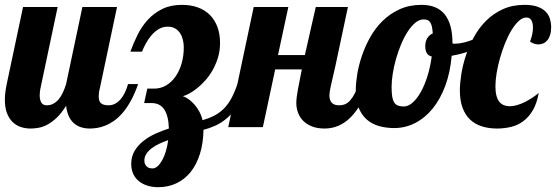

<svg xmlns="http://www.w3.org/2000/svg" viewBox="-28 -529 2313 799"><path d="M546.9 -179.2Q532.7 -138.7 516.1 -108.9Q499.5 -79.1 481.7 -58.6Q463.9 -38.1 445.3 -25.4Q426.8 -12.7 409.2 -5.9Q391.6 1 375.5 3.4Q359.4 5.9 346.2 5.9Q303.2 5.9 277.8 -17.8Q252.4 -41.5 247.1 -88.9Q228 -58.1 208.5 -39.6Q189 -21 169.9 -10.7Q150.9 -0.5 132.8 2.7Q114.7 5.9 99.1 5.9Q76.7 5.9 57.1 -1Q37.6 -7.8 23.2 -22.5Q8.8 -37.1 0.5 -59.6Q-7.8 -82 -7.8 -113.8Q-7.8 -127.4 -5.9 -143.8Q-3.9 -160.2 0 -179.2L67.9 -500H211.9L140.1 -160.2Q137.2 -144.5 137.2 -131.8Q137.2 -114.7 143.6 -102.8Q149.9 -90.8 167 -90.8Q181.6 -90.8 193.8 -97.4Q206.1 -104 216.1 -115.7Q226.1 -127.4 233.6 -143.8Q241.2 -160.2 247.1 -179.2L314.9 -500H459L387.2 -160.2Q384.8 -151.9 383.8 -143.8Q382.8 -135.7 382.8 -127.9Q382.8 -106.9 392.8 -98.9Q402.8 -90.8 423.8 -90.8Q438.5 -90.8 450.9 -97.4Q463.4 -104 473.6 -115.7Q483.9 -127.4 491.7 -143.8Q499.5 -160.2 504.9 -179.2Z M1002 -179.2Q986.8 -127.9 965.1 -94.2Q943.4 -60.5 918.7 -39.1Q894 -17.6 868.2 -6.1Q842.3 5.4 818.8 11.2Q817.9 67.9 803.7 112.3Q789.6 156.7 764.9 187.3Q740.2 217.8 705.8 233.9Q671.4 250 629.9 250Q606.9 250 586.7 243.9Q566.4 237.8 551 225.8Q535.6 213.9 526.9 195.6Q518.1 177.2 518.1 152.8Q518.1 122.6 532 99.1Q545.9 75.7 568.4 57.9Q590.8 40 618.9 27.3Q647 14.6 674.8 5.9Q671.9 -100.1 603 -100.1H571.8L585 -160.2H613.8Q640.6 -160.2 663.3 -173.6Q686 -187 702.4 -210.4Q718.8 -233.9 727.8 -265.1Q736.8 -296.4 736.8 -332Q736.8 -346.7 733.4 -361.8Q730 -377 722.4 -389.4Q714.8 -401.9 701.9 -409.9Q689 -418 669.9 -418Q648.9 -418 631.8 -407.5Q614.7 -397 601.6 -381.3Q588.4 -365.7 578.6 -347.4Q568.8 -329.1 563 -314H514.6Q527.3 -349.6 544.7 -384.5Q562 -419.4 587.4 -447Q612.8 -474.6 647.5 -491.7Q682.1 -508.8 730 -508.8Q765.6 -508.8 794.9 -498.3Q824.2 -487.8 844.7 -467.5Q865.2 -447.3 876.5 -417.7Q887.7 -388.2 887.7 -350.1Q887.7 -317.4 878.9 -288.8Q870.1 -260.3 856.4 -236.3Q842.8 -212.4 825.4 -193.4Q808.1 -174.3 790.8 -160.6Q773.4 -147 758.1 -138.9Q742.7 -130.9 732.9 -128.9Q744.6 -125 756.8 -116.2Q769 -107.4 780.5 -94.7Q792 -82 801 -65.4Q810.1 -48.8 814.9 -28.8Q841.8 -36.6 863.3 -47.6Q884.8 -58.6 902.3 -75.7Q919.9 -92.8 933.8 -117.9Q947.8 -143.1 960 -179.2ZM671.9 54.2Q652.3 61 634.5 69.3Q616.7 77.6 603 88.1Q589.4 98.6 581.1 111.3Q572.8 124 572.8 139.2Q572.8 153.3 581.3 162.6Q589.8 171.9 606.9 171.9Q617.7 171.9 628.2 162.4Q638.7 152.8 647.5 136.7Q656.2 120.6 662.6 99.1Q668.9 77.6 671.9 54.2Z M1508.8 -179.2Q1445.8 5.9 1322.8 5.9Q1292.5 5.9 1270.3 -2.9Q1248 -11.7 1233.6 -26.4Q1219.2 -41 1212.2 -60.3Q1205.1 -79.6 1205.1 -100.1Q1205.1 -120.6 1211.7 -156.5Q1218.3 -192.4 1228 -240.2H1117.2L1065.9 0H921.9L1027.8 -500H1171.9L1128.9 -299.8H1240.7L1286.1 -500H1419.9L1367.2 -252Q1356 -203.6 1349.4 -174.6Q1342.8 -145.5 1342.8 -132.8Q1342.8 -90.8 1382.8 -90.8Q1397.9 -90.8 1409.2 -95.9Q1420.4 -101.1 1429.9 -112.1Q1439.5 -123 1448 -139.6Q1456.5 -156.2 1466.8 -179.2Z M2028.8 -379.9Q1999.5 -349.1 1953.1 -327.6Q1906.7 -306.2 1851.6 -296.9Q1845.7 -227.5 1825 -171.9Q1804.2 -116.2 1772.5 -77.1Q1740.7 -38.1 1699.7 -17.1Q1658.7 3.9 1612.8 3.9Q1578.1 3.9 1548.6 -4.6Q1519 -13.2 1497.8 -32Q1476.6 -50.8 1464.6 -80.8Q1452.6 -110.8 1452.6 -153.8Q1452.6 -183.1 1458.7 -220.5Q1464.8 -257.8 1478.3 -297.4Q1491.7 -336.9 1512.9 -374.8Q1534.2 -412.6 1564.7 -442.4Q1595.2 -472.2 1635.3 -490.5Q1675.3 -508.8 1726.6 -508.8Q1855 -508.8 1855 -349.1V-348.1Q1857.4 -347.2 1859.6 -347.2Q1861.8 -347.2 1865.7 -347.2Q1883.3 -347.2 1903.6 -352.3Q1923.8 -357.4 1944.3 -365.7Q1964.8 -374 1984.4 -385Q2003.9 -396 2020 -407.2ZM1768.6 -293.9Q1752.9 -297.9 1747.3 -309.3Q1741.7 -320.8 1741.7 -335.9Q1741.7 -356.9 1750.2 -370.4Q1758.8 -383.8 1772.9 -390.1Q1772 -406.2 1769.5 -417.2Q1767.1 -428.2 1762.7 -435.3Q1758.3 -442.4 1751.7 -445.3Q1745.1 -448.2 1734.9 -448.2Q1716.8 -448.2 1700.2 -434.3Q1683.6 -420.4 1668.7 -397.5Q1653.8 -374.5 1641.4 -345Q1628.9 -315.4 1620.1 -284.2Q1611.3 -252.9 1606.4 -222.4Q1601.6 -191.9 1601.6 -167Q1601.6 -142.1 1604.2 -126.5Q1606.9 -110.8 1613 -101.8Q1619.1 -92.8 1628.9 -89.4Q1638.7 -85.9 1652.8 -85.9Q1670.9 -85.9 1689.2 -102.1Q1707.5 -118.2 1723.1 -146Q1738.8 -173.8 1750.7 -211.9Q1762.7 -250 1768.6 -293.9Z M2213.9 -142.1Q2206.1 -98.6 2189.5 -70.3Q2172.9 -42 2149.9 -24.9Q2127 -7.8 2098.9 -1Q2070.8 5.9 2040.5 5.9Q2005.9 5.9 1977.3 -3.2Q1948.7 -12.2 1928.5 -31.2Q1908.2 -50.3 1897 -80.3Q1885.7 -110.4 1885.7 -152.8Q1885.7 -181.6 1891.6 -219.5Q1897.5 -257.3 1910.4 -296.9Q1923.3 -336.4 1944.1 -374.5Q1964.8 -412.6 1994.6 -442.4Q2024.4 -472.2 2064.2 -490.5Q2104 -508.8 2154.8 -508.8Q2187.5 -508.8 2209 -501Q2230.5 -493.2 2243.2 -480Q2255.9 -466.8 2260.7 -450.2Q2265.6 -433.6 2265.6 -416Q2265.6 -397 2261.2 -383.3Q2256.8 -369.6 2249.5 -361.1Q2242.2 -352.5 2232.7 -348.4Q2223.1 -344.2 2212.9 -344.2Q2194.3 -344.2 2177.7 -356Q2183.6 -371.6 2186.8 -386.2Q2189.9 -400.9 2189.9 -415Q2189.9 -433.1 2183.3 -444.6Q2176.8 -456.1 2162.6 -456.1Q2146.5 -456.1 2130.9 -441.7Q2115.2 -427.2 2100.8 -403.8Q2086.4 -380.4 2074.2 -350.1Q2062 -319.8 2053 -288.1Q2043.9 -256.3 2038.8 -225.6Q2033.7 -194.8 2033.7 -169.9Q2033.7 -146.5 2038.1 -130.4Q2042.5 -114.3 2050.5 -104.7Q2058.6 -95.2 2069.6 -91.1Q2080.6 -86.9 2093.8 -86.9Q2108.4 -86.9 2124.5 -91.8Q2140.6 -96.7 2156.7 -104.7Q2172.9 -112.8 2187.5 -122.6Q2202.1 -132.3 2213.9 -142.1Z"/></svg>

Font: Lobster
Style: Regular
Weight: 400
Designer: Pablo Impallari
Foundry: Pablo Impallari
Version: Version 1.007; ttfautohint (v1.1) -l 8 -r 50 -G 50 -x 14 -D 